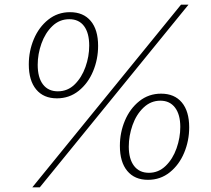

<svg xmlns="http://www.w3.org/2000/svg" viewBox="-20 -760 900 820"><path d="M753 -740H785L150 40H118ZM103 -485Q103 -542 124.5 -593Q146 -644 186 -676Q226 -708 279 -708Q336 -708 367.5 -670.5Q399 -633 399 -564Q399 -507 377.5 -455.5Q356 -404 316 -372Q276 -340 223 -340Q166 -340 134.5 -378Q103 -416 103 -485ZM361 -565Q361 -619 339 -648.5Q317 -678 276 -678Q234 -678 203.5 -648.5Q173 -619 157 -574Q141 -529 141 -483Q141 -429 163.5 -399.5Q186 -370 227 -370Q269 -370 299 -399.5Q329 -429 345 -474Q361 -519 361 -565ZM492 -137Q492 -194 513.5 -245Q535 -296 575 -328Q615 -360 668 -360Q725 -360 756.5 -322.5Q788 -285 788 -216Q788 -159 766.5 -107.5Q745 -56 705 -24Q665 8 612 8Q555 8 523.5 -30Q492 -68 492 -137ZM750 -218Q750 -271 727.5 -300.5Q705 -330 665 -330Q624 -330 593 -300.5Q562 -271 546 -225.5Q530 -180 530 -134Q530 -81 552.5 -51.5Q575 -22 616 -22Q657 -22 687.5 -51.5Q718 -81 734 -126.5Q750 -172 750 -218Z"/></svg>

Font: Thasadith
Style: Italic
Weight: 400
Italic angle: -9°
Designer: Cadson Demak Co.,Ltd.
Foundry: Cadson Demak Co.,Ltd.
Version: Version 1.000; ttfautohint (v1.6)